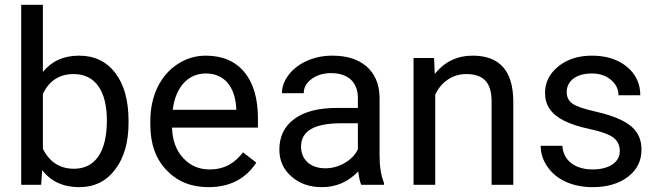

<svg xmlns="http://www.w3.org/2000/svg" viewBox="-20 -770 2742 800"><path d="M515.6 -266.1C515.6 -350.6 497.6 -417 460.9 -465.3C424.3 -513.7 373.5 -538.1 309.6 -538.1C245.6 -538.1 195.3 -515.6 158.7 -470.2V-750H68.4V0H151.4L155.8 -61C192.4 -13.7 243.7 9.8 310.5 9.8C373 9.8 422.9 -14.6 460 -64C497.1 -112.8 515.6 -177.7 515.6 -258.3ZM425.3 -268.6C425.3 -133.8 374.5 -66.9 288.1 -66.9C229.5 -66.9 186.5 -94.7 158.7 -149.9V-378.4C184.6 -433.6 227.5 -461.4 287.1 -461.4C376.5 -461.4 425.3 -391.6 425.3 -268.6Z M848.6 9.8C937 9.8 1003.4 -24.4 1047.9 -92.3L992.7 -135.3C959.5 -92.3 917.5 -64 853.5 -64C808.6 -64 771.5 -80.1 742.7 -112.3C713.4 -144 698.2 -186 696.8 -238.3H1054.7V-275.9C1054.7 -360.4 1035.6 -424.8 997.6 -470.2C959.5 -515.6 906.2 -538.1 837.4 -538.1C795.4 -538.1 756.3 -526.4 720.7 -503.4C648.4 -456.5 606.4 -371.1 606.4 -266.1V-249.5C606.4 -170.9 628.9 -107.9 673.8 -61C718.8 -13.7 776.9 9.8 848.6 9.8ZM837.4 -463.9C913.1 -463.9 959 -411.1 964.4 -319.3V-312.5H699.7C711.4 -408.2 764.6 -463.9 837.4 -463.9Z M1580.1 0V-7.8C1567.9 -36.6 1561.5 -75.2 1561.5 -123.5V-366.7C1560.1 -419.9 1542.5 -461.9 1507.8 -492.7C1473.1 -522.9 1425.8 -538.1 1364.7 -538.1C1326.2 -538.1 1291 -530.8 1259.3 -516.6C1227.1 -502.4 1201.7 -482.9 1183.1 -458.5C1164.1 -433.6 1154.8 -408.2 1154.8 -381.8H1245.6C1245.6 -404.8 1256.3 -424.8 1278.3 -440.9C1300.3 -457 1327.1 -465.3 1359.4 -465.3C1433.1 -465.3 1471.2 -424.8 1471.2 -361.8V-320.3H1383.3C1307.6 -320.3 1248.5 -305.2 1207 -274.9C1165 -244.1 1144 -201.7 1144 -146.5C1144 -101.1 1160.6 -64 1194.3 -34.7C1227.5 -4.9 1270 9.8 1322.3 9.8C1380.4 9.8 1430.7 -12.2 1472.7 -55.7C1476.1 -28.8 1480 -10.3 1485.4 0ZM1335.4 -68.8C1276.4 -68.8 1234.4 -102.5 1234.4 -159.2C1234.4 -224.1 1289.6 -256.3 1400.4 -256.3H1471.2V-147.9C1460 -124.5 1441.4 -105.5 1416 -90.8C1390.6 -76.2 1363.8 -68.8 1335.4 -68.8Z M1703.1 -528.3V0H1793.5V-376.5C1818.4 -427.2 1863.8 -461.4 1922.4 -461.4C1994.6 -461.4 2027.8 -425.8 2028.3 -349.6V0H2118.7V-349.1C2117.7 -475.1 2061.5 -538.1 1949.7 -538.1C1884.8 -538.1 1832 -512.7 1791.5 -461.9L1788.6 -528.3Z M2562.5 -140.1C2562.5 -93.8 2517.6 -64 2449.2 -64C2375 -64 2326.7 -102.1 2323.2 -162.6H2232.9C2232.9 -131.3 2242.2 -102.5 2260.7 -75.7C2297.4 -22 2364.7 9.8 2449.2 9.8C2509.3 9.8 2558.6 -4.4 2596.2 -33.2C2633.8 -61.5 2652.8 -99.1 2652.8 -146.5C2652.8 -203.1 2626.5 -241.2 2570.3 -269C2542.5 -283.2 2505.9 -294.9 2460.9 -305.2C2415.5 -315.4 2384.3 -325.7 2367.2 -336.9C2350.1 -348.1 2341.3 -364.3 2341.3 -386.2C2341.3 -432.6 2380.4 -463.9 2446.3 -463.9C2478 -463.9 2504.9 -455.1 2525.9 -437C2546.9 -418.9 2557.1 -397.9 2557.1 -373H2647.9C2647.9 -421.4 2629.4 -460.9 2592.3 -491.7C2554.7 -522.5 2506.3 -538.1 2446.3 -538.1C2389.2 -538.1 2342.8 -522.9 2306.2 -493.2C2269.5 -463.4 2251 -426.8 2251 -383.3C2251 -331.1 2276.4 -294.4 2330.1 -267.1C2356.9 -253.4 2393.1 -241.7 2439 -231.9C2484.4 -222.2 2516.6 -210.4 2535.2 -197.3C2553.2 -183.6 2562.5 -164.6 2562.5 -140.1Z"/></svg>

Font: Shabnam
Style: Regular
Weight: 400
Foundry: DejaVu fonts team - Redesigned by Saber Rastikerdar - Based on Vazir font
Version: Version 5.0.1